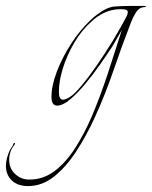

<svg xmlns="http://www.w3.org/2000/svg" viewBox="-177 -345 513 649"><path d="M-82 284Q-117 284 -137 265Q-157 246 -157 215Q-157 203 -153.5 189.5Q-150 176 -143 161Q-141 158 -137 152Q-133 146 -132 142Q-130 137 -127.5 138.5Q-125 140 -127 143Q-136 154 -139 161Q-146 178 -146 195Q-146 224 -126 243Q-106 262 -78 262Q-30 262 8.5 232.5Q47 203 78 154Q109 105 133 49Q163 -22 187.5 -96.5Q212 -171 235 -244Q231 -238 219.5 -217Q208 -196 200 -184Q183 -158 159.5 -124.5Q136 -91 110 -60Q84 -29 59.5 -8.5Q35 12 16 12Q-3 12 -3 -18Q-3 -55 15 -102.5Q33 -150 63 -196.5Q93 -243 128 -276Q134 -282 140.5 -287.5Q147 -293 153 -297Q185 -321 210.5 -323Q236 -325 270 -325H314Q317 -325 316 -323Q315 -321 313 -321Q294 -321 283 -303.5Q272 -286 266 -270Q235 -190 207 -108Q179 -26 143 53Q115 114 80.5 167Q46 220 5.5 252Q-35 284 -82 284ZM36 -8Q44 -8 59 -17Q74 -26 99 -56Q124 -86 151.5 -126Q179 -166 203 -205Q234 -257 250 -288Q255 -298 255 -304Q255 -309 250 -311.5Q245 -314 230 -314Q203 -314 178 -303Q153 -292 132 -272Q99 -243 74 -200.5Q49 -158 35.5 -114Q22 -70 22 -35Q22 -8 36 -8Z"/></svg>

Font: Explora
Style: Regular
Weight: 400
Designer: Robert E. Leuschke
Foundry: Robert E. Leuschke
Version: Version 1.010